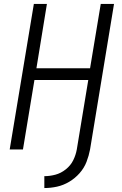

<svg xmlns="http://www.w3.org/2000/svg" viewBox="-20 -755 616 970"><path d="M204 195Q236 195 268 188Q300 181 329.5 163.5Q359 146 382 120Q405 94 417 63Q429 32 435 0L556 -735H489L435 -410H164L217 -735H151L29 0H96L154 -351H426L368 0Q363 28 350 54.5Q337 81 312.5 100.5Q288 120 260 127.5Q232 135 204 135Z"/></svg>

Font: Iosevka Sparkle Light Oblique
Style: Regular
Weight: 300
Italic angle: -9°
Designer: Belleve Invis
Foundry: Belleve Invis
Version: Version 4.5.0; ttfautohint (v1.8.3)